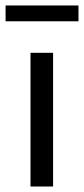

<svg xmlns="http://www.w3.org/2000/svg" viewBox="-29 -678 305 698"><path d="M81.9 0V-486H164V0ZM-8.7 -600.6V-658.1H256.3V-600.6Z"/></svg>

Font: Source Sans Variable
Style: Regular
Weight: 200
Designer: Paul D. Hunt
Foundry: Adobe Systems Incorporated
Version: Version 3.006;hotconv 1.0.111;makeotfexe 2.5.65597